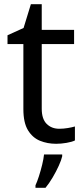

<svg xmlns="http://www.w3.org/2000/svg" viewBox="-20 -679 401 920"><path d="M264 -62Q284 -62 305 -65.5Q326 -69 339 -73V-6Q325 1 299 5.5Q273 10 249 10Q207 10 171.5 -4.5Q136 -19 114 -55Q92 -91 92 -156V-468H16V-510L93 -545L128 -659H180V-536H335V-468H180V-158Q180 -109 203.5 -85.5Q227 -62 264 -62ZM278 70Q274 88 261.5 115.5Q249 143 232.5 171Q216 199 198 221H150V209Q158 192 166.5 165.5Q175 139 182 110.5Q189 82 191 61H278Z"/></svg>

Font: Noto Sans Tamil
Style: Regular
Weight: 400
Designer: Jelle Bosma - Monotype Design Team
Foundry: Monotype Imaging Inc.
Version: Version 2.003